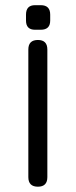

<svg xmlns="http://www.w3.org/2000/svg" viewBox="-20 -541 294 742"><path d="M126.5 -386.5Q163 -386.5 163 -349.5V143.5Q163 180.5 126.5 180.5Q89.5 180.5 89.5 143.5V-349.5Q89.5 -386.5 126.5 -386.5ZM137.5 -521Q174 -521 174 -484.5V-461.5Q174 -426 137.5 -426H115.5Q80.5 -426 80.5 -461.5V-484.5Q80.5 -521 115.5 -521Z"/></svg>

Font: Jura Light SemiBold
Style: Regular
Weight: 600
Version: Version 5.106